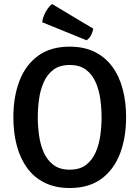

<svg xmlns="http://www.w3.org/2000/svg" viewBox="-20 -930 700 963"><path d="M169.5 -342Q169.5 -298 175.8 -251.8Q182 -205.5 199 -166.5Q216 -127.5 247.5 -103.2Q279 -79 329.5 -79Q380.5 -79 411.8 -103.2Q443 -127.5 460 -166.5Q477 -205.5 483.2 -251.8Q489.5 -298 489.5 -342Q489.5 -386 483.2 -432Q477 -478 460 -517Q443 -556 411.8 -580Q380.5 -604 329.5 -604Q279 -604 247.5 -580Q216 -556 199 -517Q182 -478 175.8 -432Q169.5 -386 169.5 -342ZM47 -342Q47 -444 77.5 -524Q108 -604 170.8 -650Q233.5 -696 329.5 -696Q402 -696 455.2 -669.5Q508.5 -643 543.5 -595.2Q578.5 -547.5 595.5 -482.8Q612.5 -418 612.5 -342Q612.5 -239.5 581.8 -159.2Q551 -79 488.5 -33Q426 13 329.5 13Q257.5 13 204 -13.5Q150.5 -40 115.8 -88Q81 -136 64 -200.8Q47 -265.5 47 -342ZM241 -910Q230.5 -902.5 219.8 -887.5Q209 -872.5 201.2 -854.5Q193.5 -836.5 191.5 -818.5L414 -728Q428.5 -737 436.8 -753.5Q445 -770 448 -786Z"/></svg>

Font: Signika Light Medium
Style: Regular
Weight: 500
Version: Version 2.003;gftools[0.9.32]